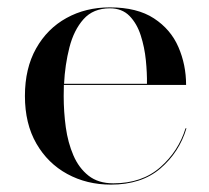

<svg xmlns="http://www.w3.org/2000/svg" viewBox="-20 -490 567 520"><path d="M485 -142.5Q465.5 -77.5 414.5 -33.8Q363.5 10 280.5 10Q215 10 162.2 -18.8Q109.5 -47.5 78.5 -101.2Q47.5 -155 47.5 -230Q47.5 -305 77.8 -358.8Q108 -412.5 160 -441.2Q212 -470 277.5 -470Q351.5 -470 397 -440.2Q442.5 -410.5 463.2 -362.5Q484 -314.5 484 -260H153Q152.5 -245.5 152.5 -230Q152.5 -187 158.2 -145.2Q164 -103.5 178.8 -69.2Q193.5 -35 219.8 -14.2Q246 6.5 287 6.5Q364.5 6.5 414 -37Q463.5 -80.5 482.5 -142.5ZM277.5 -467.5Q232.5 -467.5 206.2 -438Q180 -408.5 168 -361.5Q156 -314.5 153.5 -263H378Q378.5 -292 375 -327Q371.5 -362 361.2 -394Q351 -426 330.8 -446.8Q310.5 -467.5 277.5 -467.5Z"/></svg>

Font: Bodoni* 72pt
Style: Regular
Weight: 400
Version: Version 2.3